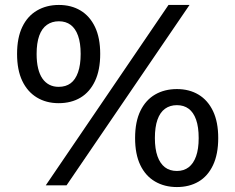

<svg xmlns="http://www.w3.org/2000/svg" viewBox="-20 -749 951 776"><path d="M165 0 661 -729H746L249 0ZM217 -332Q167 -332 129 -355Q91 -378 70 -422Q49 -466 49 -531Q49 -596 70 -640Q91 -684 129.5 -706.5Q168 -729 218 -729Q268 -729 305.5 -706.5Q343 -684 364 -640Q385 -596 385 -531Q385 -466 364 -421.5Q343 -377 305.5 -354.5Q268 -332 217 -332ZM217 -398Q246 -398 265.5 -412.5Q285 -427 295.5 -457Q306 -487 306 -531Q306 -575 295.5 -604.5Q285 -634 265.5 -648.5Q246 -663 218 -663Q190 -663 169.5 -648.5Q149 -634 138.5 -604.5Q128 -575 128 -531Q128 -498 134 -473Q140 -448 151.5 -431.5Q163 -415 179.5 -406.5Q196 -398 217 -398ZM695 7Q645 7 606.5 -15.5Q568 -38 547 -82Q526 -126 526 -191Q526 -257 547.5 -301Q569 -345 607 -367Q645 -389 695 -389Q745 -389 782.5 -366.5Q820 -344 841 -300Q862 -256 862 -191Q862 -126 841 -81.5Q820 -37 782.5 -15Q745 7 695 7ZM695 -58Q723 -58 742.5 -73Q762 -88 772.5 -117.5Q783 -147 783 -191Q783 -236 772.5 -265.5Q762 -295 742.5 -309.5Q723 -324 695 -324Q667 -324 647 -309.5Q627 -295 616.5 -265.5Q606 -236 606 -191Q606 -147 616.5 -117.5Q627 -88 646.5 -73Q666 -58 695 -58Z"/></svg>

Font: Mona Sans SemiExpanded Medium
Style: Regular
Weight: 500
Width: 6
Designer: Deni Anggara
Foundry: GitHub
Version: Version 2.000